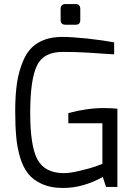

<svg xmlns="http://www.w3.org/2000/svg" viewBox="-20 -922 654 947"><path d="M279 -823V-877Q279 -902 303 -902H353Q376 -902 376 -877V-823Q376 -800 353 -800H303Q279 -800 279 -823ZM60 -248Q55 -300 55 -376Q55 -453 64 -514Q73 -574 97 -628Q146 -740 289 -740Q328 -740 410 -732Q491 -723 543 -713V-654Q534 -654 493 -657Q452 -660 420 -662Q356 -666 289 -666Q194 -666 162 -598Q129 -529 129 -365Q129 -201 165 -135Q201 -69 293 -68Q327 -68 375 -80Q423 -91 454 -102L485 -114V-314H317V-364Q408 -389 491 -389Q523 -389 559 -386V0H503L487 -49Q389 5 293 5H287Q231 5 188 -14Q145 -33 120 -64Q94 -96 79 -146Q64 -197 60 -248Z"/></svg>

Font: Mina
Style: Regular
Weight: 400
Version: Version 1.000